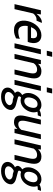

<svg xmlns="http://www.w3.org/2000/svg" viewBox="1270 -2010 990 3570"><g transform="rotate(90 1765.0 -225.0)"><path d="M364.4 -409 406.3 -508H390.3C341.6 -508 290.3 -475 236.4 -409L249.1 -490H170.1L57 0H150L229.9 -346C235.1 -354 241.7 -361.7 249.7 -369C257.7 -376.3 266.4 -383 275.8 -389C285.2 -395 294.8 -399.8 304.7 -403.5C314.5 -407.2 323.8 -409 332.4 -409Z M463.6 -245H757.6C761.6 -253.7 764.8 -262 767.3 -270C769.8 -278 771.9 -285.7 773.6 -293C781.2 -325.7 783.3 -355 780 -381C776.6 -407 768.8 -428.7 756.5 -446C744.1 -463.3 727.7 -476.7 707.2 -486C686.7 -495.3 663.1 -500 636.4 -500C603.8 -500 573.1 -493.3 544.3 -480C515.6 -466.7 489.9 -448.7 467.3 -426C444.8 -403.3 425.3 -376.7 408.9 -346C392.5 -315.3 380.3 -283 372.5 -249C364.3 -213.7 361.5 -180.3 363.9 -149C366.3 -117.7 374.5 -90.2 388.4 -66.5C402.2 -42.8 421.9 -24.2 447.4 -10.5C472.9 3.2 504.7 10 542.7 10C573.4 10 601.5 5.8 627.1 -2.5C652.7 -10.8 674.8 -19.3 693.5 -28L701.9 -99C680.9 -89 658.4 -81.7 634.3 -77C610.2 -72.3 588.5 -70 569.2 -70C551.8 -70 535.6 -72.7 520.5 -78C505.4 -83.3 492.9 -92.8 483.1 -106.5C473.2 -120.2 466.2 -138.2 462.1 -160.5C457.9 -182.8 458.4 -211 463.6 -245ZM619 -420C651.6 -420 672.8 -409.8 682.4 -389.5C692.1 -369.2 692.9 -341.7 684.9 -307H483.9C498.9 -343 517.1 -370.8 538.7 -390.5C560.2 -410.2 587 -420 619 -420Z M923.5 -600H1013.5L1036.6 -700H946.6ZM785 0H875L988.1 -490H898.1Z M1273 0H1363L1425.3 -270C1433.5 -305.3 1437.7 -337.2 1437.9 -365.5C1438.1 -393.8 1433.3 -418 1423.6 -438C1413.9 -458 1399.1 -473.3 1379.2 -484C1359.4 -494.7 1333.4 -500 1301.4 -500C1281.4 -500 1260.2 -496 1237.7 -488C1215.2 -480 1191.3 -463.3 1166.1 -438L1173.1 -490H1096.1L983 0H1073L1155.2 -356C1170.3 -378 1187.8 -394.2 1207.9 -404.5C1227.9 -414.8 1248.6 -420 1270 -420C1306 -420 1328.9 -408 1338.7 -384C1348.4 -360 1347.3 -322 1335.3 -270Z M1604.5 -600H1694.5L1717.6 -700H1627.6ZM1466 0H1556L1669.1 -490H1579.1Z M1776.3 250C1810.3 250 1841.5 245.7 1869.8 237C1898.1 228.3 1922.8 216.8 1943.7 202.5C1964.7 188.2 1981.8 171.8 1995.1 153.5C2008.3 135.2 2017.2 116 2021.8 96C2027.4 72 2026 52 2017.7 36C2009.4 20 1997.6 7 1982.2 -3C1966.8 -13 1949.8 -20.8 1931.1 -26.5C1912.4 -32.2 1895.5 -36.7 1880.2 -40C1838.4 -49.3 1809 -57.2 1792.2 -63.5C1775.3 -69.8 1768.3 -79.3 1771.2 -92C1772.6 -98 1775.4 -103.5 1779.5 -108.5C1783.7 -113.5 1788.6 -118 1794.2 -122C1809.4 -116 1826.8 -113 1846.1 -113C1874.1 -113 1900 -118.5 1923.9 -129.5C1947.8 -140.5 1969 -155.2 1987.6 -173.5C2006.1 -191.8 2021.9 -212.7 2035 -236C2048 -259.3 2057.4 -283.3 2063.1 -308C2067.3 -326 2069.2 -344.7 2069 -364C2068.8 -383.3 2064.9 -403.7 2057.1 -425C2065.1 -427.7 2073 -429.5 2080.9 -430.5C2088.8 -431.5 2094.4 -432 2097.7 -432H2124.7L2147.6 -492H2131.6C2110.9 -492 2091.6 -489.3 2073.7 -484C2055.8 -478.7 2040.3 -472 2027.1 -464C2002.7 -488 1971.1 -500 1932.4 -500C1904.4 -500 1878.4 -494.8 1854.4 -484.5C1830.3 -474.2 1809 -460 1790.5 -442C1772.1 -424 1756.2 -403 1743 -379C1729.8 -355 1720.1 -329.7 1713.9 -303C1708.1 -277.7 1706.9 -251 1710.5 -223C1714 -195 1726.2 -168.3 1747 -143C1726.4 -131.7 1711.1 -118.8 1701.1 -104.5C1691.1 -90.2 1685.2 -78.7 1683.2 -70C1681.5 -62.7 1682.2 -53 1685.5 -41C1688.7 -29 1696.8 -18 1709.8 -8C1693.6 -1.3 1679.8 6.8 1668.2 16.5C1656.6 26.2 1646.8 36.3 1638.6 47C1630.5 57.7 1624.3 67.8 1620.1 77.5C1615.9 87.2 1613 95.3 1611.4 102C1607.8 118 1607.5 134.8 1610.8 152.5C1614 170.2 1621.8 186.2 1634.2 200.5C1646.6 214.8 1664.3 226.7 1687.5 236C1710.7 245.3 1740.3 250 1776.3 250ZM1915.8 -428C1943.8 -428 1963.8 -417.8 1975.8 -397.5C1987.7 -377.2 1989.3 -347.7 1980.3 -309C1976.2 -291 1970.3 -274.3 1962.8 -259C1955.2 -243.7 1946.3 -230.3 1936.1 -219C1925.8 -207.7 1914.2 -198.7 1901.3 -192C1888.5 -185.3 1874.7 -182 1860 -182C1832 -182 1812.4 -193 1801.1 -215C1789.9 -237 1788.7 -267.3 1797.6 -306C1806 -342 1820.2 -371.3 1840.5 -394C1860.7 -416.7 1885.8 -428 1915.8 -428ZM1837.6 32C1854.3 32 1869.1 34 1882.2 38C1895.3 42 1906.1 47.3 1914.5 54C1923 60.7 1928.9 68.2 1932.3 76.5C1935.7 84.8 1936.4 93.3 1934.4 102C1932.3 111.3 1927.3 120.7 1919.5 130C1911.7 139.3 1901.6 147.7 1889.2 155C1876.8 162.3 1862.5 168.3 1846.1 173C1829.6 177.7 1811.8 180 1792.4 180C1754.4 180 1726.9 172.3 1709.7 157C1692.6 141.7 1686.7 122.7 1691.9 100C1695.9 82.7 1706 65.8 1722.1 49.5C1738.2 33.2 1756.1 21.3 1775.8 14C1778.9 14.7 1783.6 16 1789.8 18C1796 20 1802.4 22 1809 24C1815.5 26 1821.4 27.8 1826.7 29.5C1832 31.2 1835.6 32 1837.6 32Z M2373 0H2454L2567.1 -490H2478.1L2394.1 -126C2379 -106.7 2362.7 -92.5 2345.3 -83.5C2327.9 -74.5 2309.5 -70 2290.2 -70C2257.5 -70 2237.1 -83.7 2229.1 -111C2221.1 -138.3 2223.1 -178 2235.1 -230L2295.1 -490H2205.1L2139.3 -205C2122.2 -131 2123.2 -76.7 2142.2 -42C2161.2 -7.3 2199.4 10 2256.7 10C2302.7 10 2343.6 -11.3 2379.5 -54Z M2861 0H2951L3013.3 -270C3021.5 -305.3 3025.7 -337.2 3025.9 -365.5C3026.1 -393.8 3021.3 -418 3011.6 -438C3001.9 -458 2987.1 -473.3 2967.2 -484C2947.4 -494.7 2921.4 -500 2889.4 -500C2869.4 -500 2848.2 -496 2825.7 -488C2803.2 -480 2779.3 -463.3 2754.1 -438L2761.1 -490H2684.1L2571 0H2661L2743.2 -356C2758.3 -378 2775.8 -394.2 2795.9 -404.5C2815.9 -414.8 2836.6 -420 2858 -420C2894 -420 2916.9 -408 2926.7 -384C2936.4 -360 2935.3 -322 2923.3 -270Z M3158.3 250C3192.3 250 3223.5 245.7 3251.8 237C3280.1 228.3 3304.8 216.8 3325.7 202.5C3346.7 188.2 3363.8 171.8 3377.1 153.5C3390.3 135.2 3399.2 116 3403.8 96C3409.4 72 3408 52 3399.7 36C3391.4 20 3379.6 7 3364.2 -3C3348.8 -13 3331.8 -20.8 3313.1 -26.5C3294.4 -32.2 3277.5 -36.7 3262.2 -40C3220.4 -49.3 3191 -57.2 3174.2 -63.5C3157.3 -69.8 3150.3 -79.3 3153.2 -92C3154.6 -98 3157.4 -103.5 3161.5 -108.5C3165.7 -113.5 3170.6 -118 3176.2 -122C3191.4 -116 3208.8 -113 3228.1 -113C3256.1 -113 3282 -118.5 3305.9 -129.5C3329.8 -140.5 3351 -155.2 3369.6 -173.5C3388.1 -191.8 3403.9 -212.7 3417 -236C3430 -259.3 3439.4 -283.3 3445.1 -308C3449.3 -326 3451.2 -344.7 3451 -364C3450.8 -383.3 3446.9 -403.7 3439.1 -425C3447.1 -427.7 3455 -429.5 3462.9 -430.5C3470.8 -431.5 3476.4 -432 3479.7 -432H3506.7L3529.6 -492H3513.6C3492.9 -492 3473.6 -489.3 3455.7 -484C3437.8 -478.7 3422.3 -472 3409.1 -464C3384.7 -488 3353.1 -500 3314.4 -500C3286.4 -500 3260.4 -494.8 3236.4 -484.5C3212.3 -474.2 3191 -460 3172.5 -442C3154.1 -424 3138.2 -403 3125 -379C3111.8 -355 3102.1 -329.7 3095.9 -303C3090.1 -277.7 3088.9 -251 3092.5 -223C3096 -195 3108.2 -168.3 3129 -143C3108.4 -131.7 3093.1 -118.8 3083.1 -104.5C3073.1 -90.2 3067.2 -78.7 3065.2 -70C3063.5 -62.7 3064.2 -53 3067.5 -41C3070.7 -29 3078.8 -18 3091.8 -8C3075.6 -1.3 3061.8 6.8 3050.2 16.5C3038.6 26.2 3028.8 36.3 3020.6 47C3012.5 57.7 3006.3 67.8 3002.1 77.5C2997.9 87.2 2995 95.3 2993.4 102C2989.8 118 2989.5 134.8 2992.8 152.5C2996 170.2 3003.8 186.2 3016.2 200.5C3028.6 214.8 3046.3 226.7 3069.5 236C3092.7 245.3 3122.3 250 3158.3 250ZM3297.8 -428C3325.8 -428 3345.8 -417.8 3357.8 -397.5C3369.7 -377.2 3371.3 -347.7 3362.3 -309C3358.2 -291 3352.3 -274.3 3344.8 -259C3337.2 -243.7 3328.3 -230.3 3318.1 -219C3307.8 -207.7 3296.2 -198.7 3283.3 -192C3270.5 -185.3 3256.7 -182 3242 -182C3214 -182 3194.4 -193 3183.1 -215C3171.9 -237 3170.7 -267.3 3179.6 -306C3188 -342 3202.2 -371.3 3222.5 -394C3242.7 -416.7 3267.8 -428 3297.8 -428ZM3219.6 32C3236.3 32 3251.1 34 3264.2 38C3277.3 42 3288.1 47.3 3296.5 54C3305 60.7 3310.9 68.2 3314.3 76.5C3317.7 84.8 3318.4 93.3 3316.4 102C3314.3 111.3 3309.3 120.7 3301.5 130C3293.7 139.3 3283.6 147.7 3271.2 155C3258.8 162.3 3244.5 168.3 3228.1 173C3211.6 177.7 3193.8 180 3174.4 180C3136.4 180 3108.9 172.3 3091.7 157C3074.6 141.7 3068.7 122.7 3073.9 100C3077.9 82.7 3088 65.8 3104.1 49.5C3120.2 33.2 3138.1 21.3 3157.8 14C3160.9 14.7 3165.6 16 3171.8 18C3178 20 3184.4 22 3191 24C3197.5 26 3203.4 27.8 3208.7 29.5C3214 31.2 3217.6 32 3219.6 32Z"/></g></svg>

Font: Cabin Condensed
Style: Regular
Weight: 400
Italic angle: -13°
Designer: Pablo Impallari
Foundry: Pablo Impallari. www.impallari.com Igino Marini. www.ikern.com
Version: Version 1.006